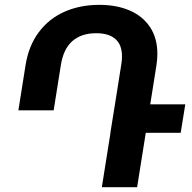

<svg xmlns="http://www.w3.org/2000/svg" viewBox="-20 -780 800 800"><path d="M732.9 -226.6H587.4L551.3 0H404.3L440.4 -226.6H439.9L459 -345.2L485.8 -514.2Q488.3 -528.3 488.3 -545.4Q488.3 -593.3 460.9 -617.4Q433.6 -641.6 380.4 -641.6Q319.3 -641.6 281.7 -608.9Q244.1 -576.2 233.4 -507.8L203.6 -320.3H56.6L86.4 -507.8Q99.1 -588.9 141.4 -645.5Q183.6 -702.1 248.5 -731Q313.5 -759.8 394 -759.8Q465.8 -759.8 520.3 -736.3Q574.7 -712.9 605.2 -667Q635.7 -621.1 635.7 -555.7Q635.7 -534.2 631.8 -507.8L606 -345.2H752Z"/></svg>

Font: Mardoto
Style: Bold Italic
Weight: 700
Italic angle: -12°
Designer: Christian Robertson, Vahan Hovhannisyan
Foundry: Google
Version: Version 1.000